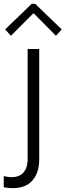

<svg xmlns="http://www.w3.org/2000/svg" viewBox="-43 -771 343 1004"><path d="M-23.4 208V149.4Q-4.4 155.3 18.6 155.3Q59.6 155.3 80.6 130.1Q101.6 105 101.6 62.5V-514.6H162.1V63.5Q162.1 130.9 127.2 171.9Q92.3 212.9 22.5 212.9Q-1 212.9 -23.4 208ZM-16.1 -617.2 122.6 -751H141.1L279.8 -617.2L249.5 -584L134.3 -700.2H130.4L14.2 -584Z"/></svg>

Font: Reddit Sans Fudge Light
Style: Regular
Weight: 300
Designer: Stephen Hutchings
Foundry: Reddit
Version: Version 1.013